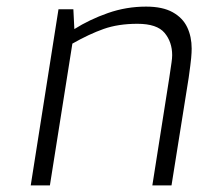

<svg xmlns="http://www.w3.org/2000/svg" viewBox="-20 -561 611 581"><path d="M73 0 157 -533H202L205 -473Q251 -502 306.5 -521.5Q362 -541 422 -541Q472 -541 502.5 -524Q533 -507 546.5 -478.5Q560 -450 560 -414Q560 -402 558.5 -385.5Q557 -369 551 -326L499 0H441L492 -324Q497 -358 499 -371.5Q501 -385 501 -394Q501 -434 478 -461.5Q455 -489 396 -489Q338 -489 294 -473.5Q250 -458 199 -429L131 0Z"/></svg>

Font: Exo Thin Light
Style: Italic
Weight: 300
Italic angle: -9°
Version: Version 2.000